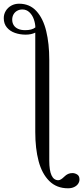

<svg xmlns="http://www.w3.org/2000/svg" viewBox="-88 -719 444 1024"><path d="M100.1 -14.6V-544.9Q78.1 -534.2 49.3 -534.2Q18.6 -534.2 -8.1 -543.5Q-34.7 -552.7 -51.3 -572.5Q-67.9 -592.3 -67.9 -622.1Q-67.9 -643.6 -57.1 -661.1Q-46.4 -678.7 -27.8 -689Q-9.3 -699.2 13.7 -699.2Q70.3 -699.2 106.2 -659.9Q142.1 -620.6 158.4 -553.5Q174.8 -486.3 174.8 -399.4V138.2Q174.8 242.2 223.1 242.2Q235.8 242.2 254.9 223.1Q264.6 213.4 275.1 208.7Q285.6 204.1 297.9 204.1H298.3Q311.5 204.1 323.7 211.7Q335.9 219.2 335.9 238.3Q335.9 250.5 328.6 261.2Q321.3 272 307.4 278.6Q293.5 285.2 274.9 285.2Q213.9 285.2 174.8 246.3Q135.7 207.5 117.9 140.4Q100.1 73.2 100.1 -14.6ZM100.6 -572.8Q100.1 -594.2 92.3 -616.5Q84.5 -638.7 68.8 -653.6Q53.2 -668.5 31.2 -668.5Q16.1 -668.5 3.7 -661.6Q-8.8 -654.8 -15.9 -642.3Q-22.9 -629.9 -22.9 -614.3Q-22.9 -597.7 -15.1 -585Q-7.3 -572.3 8.3 -565.2Q23.9 -558.1 46.4 -558.1Q82.5 -558.1 100.6 -572.8Z"/></svg>

Font: Junicode Two Beta VF
Style: Regular
Weight: 400
Designer: Peter S. Baker
Foundry: Briery Creek Software
Version: Version 1.031 beta; ttfautohint (v1.8.1.43-b0c9)